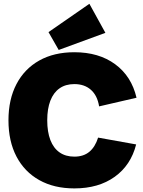

<svg xmlns="http://www.w3.org/2000/svg" viewBox="-20 -997 768 1030"><path d="M378.9 13.7Q270 13.7 190.7 -30.8Q111.3 -75.2 68.4 -157.2Q25.4 -239.3 25.4 -351.6Q25.4 -463.9 68.4 -545.9Q111.3 -627.9 190.7 -672.4Q270 -716.8 378.9 -716.8Q510.3 -716.8 597.9 -652.3Q685.5 -587.9 712.4 -472.7L511.7 -426.3Q502.4 -484.4 467.8 -515.1Q433.1 -545.9 378.9 -545.9Q332 -545.9 299.6 -523.2Q267.1 -500.5 250.2 -457Q233.4 -413.6 233.4 -351.6Q233.4 -289.6 250.2 -245.8Q267.1 -202.1 299.6 -179.4Q332 -156.7 378.9 -156.7Q428.2 -156.7 459.5 -182.9Q490.7 -209 506.3 -258.8L710.4 -222.2Q682.1 -110.8 595.5 -48.6Q508.8 13.7 378.9 13.7ZM294.9 -729 240.2 -824.7 459.5 -976.6 545.4 -820.8Z"/></svg>

Font: Schibsted Grotesk Black
Style: Regular
Weight: 900
Designer: Bakken & Baeck AS, Henrik Kongsvoll
Foundry: Schibsted ASA
Version: Version 1.100;gftools[0.9.25]